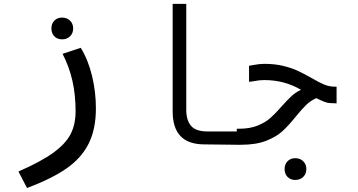

<svg xmlns="http://www.w3.org/2000/svg" viewBox="-20 -745 1840 988"><path d="M369 -172.5Q369 -256 352.8 -328.5Q336.5 -401 302 -468L395.5 -499Q433.5 -437.5 453.5 -355Q473.5 -272.5 473.5 -187.5Q473.5 -80 436 -5.5Q398.5 69 322 122Q245.5 175 119 222.5L75 137.5Q192 86.5 255.5 40Q319 -6.5 344 -56.2Q369 -106 369 -172.5ZM244.5 -598.5Q244.5 -623.5 259.8 -639Q275 -654.5 299.5 -654.5Q324.5 -654.5 340.5 -638.8Q356.5 -623 356.5 -598.5Q356.5 -574 340.5 -558.2Q324.5 -542.5 299.5 -542.5Q275 -542.5 259.8 -558Q244.5 -573.5 244.5 -598.5Z M868.5 -172V-725H938.5V-180Q938.5 -126.5 963 -97.5Q987.5 -68.5 1048 -68.5H1201.5V0L1030.5 -2Q948.5 -2.5 908.5 -45Q868.5 -87.5 868.5 -172Z M1198.5 -82.5H1209.5Q1265 -82.5 1305 -98.5Q1345 -114.5 1371 -137.5Q1397 -160.5 1430.5 -199Q1460.5 -232.5 1481.2 -251.5Q1502 -270.5 1529 -283Q1486 -308 1439.2 -320.5Q1392.5 -333 1339 -333Q1313 -333 1285 -327Q1267 -324 1261.5 -324V-406.5Q1265 -407 1281 -410Q1315.5 -416.5 1340 -416.5Q1393.5 -416.5 1437 -406Q1480.5 -395.5 1511.5 -381Q1542.5 -366.5 1583 -343.5Q1622.5 -320.5 1648.5 -309.8Q1674.5 -299 1703 -299H1712V-213Q1705 -214 1694 -214Q1684.5 -214 1678.5 -214.5Q1665 -215 1649 -221.2Q1633 -227.5 1607.5 -240Q1577.5 -226.5 1555.2 -204.8Q1533 -183 1502 -145Q1464.5 -98.5 1432.8 -69.5Q1401 -40.5 1348.8 -20.2Q1296.5 0 1219.5 0H1198.5ZM1444.5 125Q1444.5 100 1459.8 84.5Q1475 69 1499.5 69Q1524.5 69 1540.5 84.8Q1556.5 100.5 1556.5 125Q1556.5 149.5 1540.5 165.2Q1524.5 181 1499.5 181Q1475 181 1459.8 165.5Q1444.5 150 1444.5 125Z"/></svg>

Font: JuliaMono Medium
Style: Italic
Weight: 500
Italic angle: -9°
Monospace: yes
Designer: cormullion
Foundry: corm
Version: Version 0.054; ttfautohint (v1.8.4)